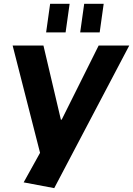

<svg xmlns="http://www.w3.org/2000/svg" viewBox="-20 -774 685 987"><path d="M101.6 163.5 218.2 -46.5 191.8 34.7 44.9 -540H203.3L293 -158.7H297L487.2 -540H644.5L258.8 193.1ZM337.9 -754.4 317.2 -607.4H217.1L237.7 -754.4ZM513 -754.4 492.4 -607.4H392.2L412.8 -754.4Z"/></svg>

Font: Pathway Extreme 8pt Thin
Style: Italic
Weight: 100
Italic angle: -8°
Designer: Eduardo Rodriguez Tunni
Foundry: Eduardo Rodriguez Tunni
Version: Version 1.000